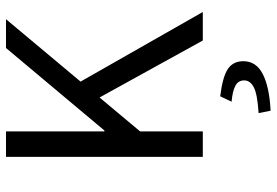

<svg xmlns="http://www.w3.org/2000/svg" viewBox="-161 -535 922 640"><g transform="rotate(-90 300.0 -215.0)"><path d="M97 0V-656H182V-328H185L460 -656H556L182 -209V0ZM485 0 283 -366 334 -432 580 0ZM251 226 243 186Q306 182 329 170Q352 158 352 138Q352 118 334 108.5Q316 99 281 96L299 58Q364 66 390 83.5Q416 101 416 135Q416 178 373 200Q330 222 251 226Z"/></g></svg>

Font: Source Code Variable
Style: Regular
Weight: 400
Monospace: yes
Designer: Paul D. Hunt, Teo Tuominen
Foundry: Adobe Systems Incorporated
Version: Version 1.010;hotconv 1.0.106;makeotfexe 2.5.65593